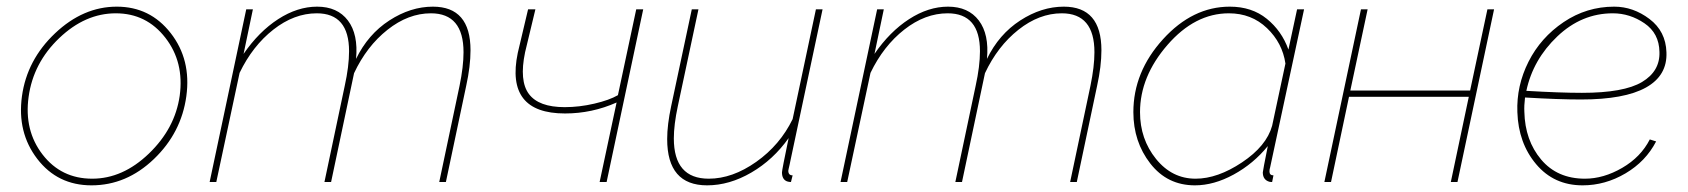

<svg xmlns="http://www.w3.org/2000/svg" viewBox="-20 -547 5073 577"><path d="M255 10Q153 10 92 -69.5Q31 -149 46 -258Q61 -367 145.5 -447Q230 -527 331 -527Q431 -527 493 -447.5Q555 -368 540 -258Q525 -148 442.5 -69Q360 10 255 10ZM257 -10Q349 -10 427.5 -85.5Q506 -161 520 -259Q534 -360 477 -433.5Q420 -507 328 -507Q236 -507 158 -432.5Q80 -358 66 -256Q52 -155 108 -82.5Q164 -10 257 -10Z M720 -519H740L712 -385Q758 -452 816 -489.5Q874 -527 933 -527Q994 -527 1025.5 -485.5Q1057 -444 1050 -370Q1086 -444 1150 -485.5Q1214 -527 1281 -527Q1394 -527 1394 -396Q1394 -348 1381 -289L1320 0H1300L1361 -289Q1373 -347 1373 -390Q1373 -507 1275 -507Q1207 -507 1144.5 -457.5Q1082 -408 1044 -327L975 0H955L1016 -289Q1029 -348 1029 -393Q1029 -507 932 -507Q864 -507 801.5 -458Q739 -409 700 -328L630 0H610Z M1782 0 1833 -239Q1759 -206 1678 -206Q1498 -206 1536 -388L1567 -519H1589L1558 -390Q1540 -304 1569.5 -264.5Q1599 -225 1677 -225Q1721 -225 1766 -235.5Q1811 -246 1837 -261L1892 -519H1913L1803 0Z M1985 -129Q1985 -172 1997 -228L2059 -519H2079L2017 -228Q2005 -172 2005 -131Q2005 -10 2110 -10Q2181 -10 2252.5 -60.5Q2324 -111 2362 -189L2432 -519H2452L2356 -67Q2355 -61 2353 -52.5Q2351 -44 2350 -39.5Q2349 -35 2349 -34Q2349 -20 2362 -20L2357 0Q2351 0 2345 -2Q2330 -8 2330 -29Q2330 -36 2350 -132Q2304 -67 2238 -28.5Q2172 10 2105 10Q1985 10 1985 -129Z M2616 -519H2636L2608 -385Q2654 -452 2712 -489.5Q2770 -527 2829 -527Q2890 -527 2921.5 -485.5Q2953 -444 2946 -370Q2982 -444 3046 -485.5Q3110 -527 3177 -527Q3290 -527 3290 -396Q3290 -348 3277 -289L3216 0H3196L3257 -289Q3269 -347 3269 -390Q3269 -507 3171 -507Q3103 -507 3040.5 -457.5Q2978 -408 2940 -327L2871 0H2851L2912 -289Q2925 -348 2925 -393Q2925 -507 2828 -507Q2760 -507 2697.5 -458Q2635 -409 2596 -328L2526 0H2506Z M3386 -210Q3386 -331 3475 -429Q3564 -527 3676 -527Q3742 -527 3787 -490.5Q3832 -454 3852 -398L3878 -519H3899L3797 -44Q3795 -38 3795 -32Q3795 -20 3807 -20L3803 0Q3797 0 3794 -1Q3775 -7 3775 -29Q3775 -33 3790 -108Q3747 -55 3687.5 -22.5Q3628 10 3571 10Q3488 10 3437 -55.5Q3386 -121 3386 -210ZM3803 -169 3843 -356Q3834 -418 3787.5 -462.5Q3741 -507 3673 -507Q3571 -507 3488.5 -412Q3406 -317 3406 -210Q3406 -129 3454 -69.5Q3502 -10 3573 -10Q3639 -10 3712.5 -59Q3786 -108 3803 -169Z M3960 0 4070 -519H4090L4038 -275H4398L4450 -519H4470L4360 0H4340L4394 -256H4034L3980 0Z M4731 -248Q4664 -248 4563 -254Q4560 -229 4561 -211Q4563 -125 4611.5 -67.5Q4660 -10 4743 -10Q4799 -10 4855 -42.5Q4911 -75 4938 -128L4957 -122Q4926 -62 4865 -26Q4804 10 4736 10Q4650 10 4596.5 -53.5Q4543 -117 4540 -210Q4537 -289 4573.5 -361.5Q4610 -434 4679 -480.5Q4748 -527 4831 -527Q4888 -527 4937 -490Q4986 -453 4988 -390Q4991 -320 4926.5 -284Q4862 -248 4731 -248ZM4827 -507Q4733 -507 4660 -437.5Q4587 -368 4567 -274Q4668 -268 4734 -268Q4860 -268 4914.5 -300.5Q4969 -333 4967 -391Q4966 -447 4922 -477Q4878 -507 4827 -507Z"/></svg>

Font: Raleway-v4020 Thin
Style: Italic
Weight: 250
Italic angle: -12°
Designer: Matt McInerney, Pablo Impallari, Rodrigo Fuenzalida
Foundry: Matt McInerney, Pablo Impallari, Rodrigo Fuenzalida
Version: Version 4.020;PS 004.020;hotconv 1.0.88;makeotf.lib2.5.64775